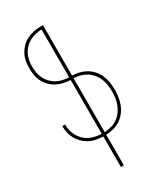

<svg xmlns="http://www.w3.org/2000/svg" viewBox="-231 -824 963 1127"><g transform="rotate(-30 250.0 -260.0)"><path d="M240 215V8Q217 7 194 3Q171 -1 150.5 -11.5Q130 -22 113 -38Q96 -54 84.5 -74Q73 -94 67.5 -117Q62 -140 62 -163V-165H81V-163Q81 -132 92.5 -102.5Q104 -73 126.5 -51.5Q149 -30 179 -20.5Q209 -11 240 -10V-375Q217 -376 193.5 -381Q170 -386 149 -397Q128 -408 111 -425Q94 -442 83 -463Q72 -484 68 -507.5Q64 -531 64 -555Q64 -579 68 -602.5Q72 -626 83 -647Q94 -668 111 -685.5Q128 -703 149 -713.5Q170 -724 193.5 -729.5Q217 -735 240 -735H260V-393Q285 -393 309.5 -386.5Q334 -380 355 -367.5Q376 -355 392.5 -335.5Q409 -316 419 -293Q429 -270 432.5 -245Q436 -220 436 -195Q436 -170 432 -145Q428 -120 418.5 -96.5Q409 -73 393 -53Q377 -33 355.5 -19.5Q334 -6 309.5 0.5Q285 7 260 8V215ZM240 -393V-717Q219 -717 198 -712Q177 -707 158.5 -697Q140 -687 125 -672Q110 -657 100.5 -638Q91 -619 87 -597.5Q83 -576 83 -555Q83 -534 87 -513Q91 -492 100.5 -473Q110 -454 125 -438.5Q140 -423 158.5 -413Q177 -403 198 -398.5Q219 -394 240 -393ZM260 -10Q282 -11 304.5 -17Q327 -23 346 -35.5Q365 -48 379 -66.5Q393 -85 401.5 -106Q410 -127 413.5 -150Q417 -173 417 -195Q417 -218 413.5 -240.5Q410 -263 401.5 -283.5Q393 -304 378.5 -321.5Q364 -339 345 -351Q326 -363 304 -369Q282 -375 260 -375Z"/></g></svg>

Font: Iosevka Term Curly Thin
Style: Regular
Weight: 100
Designer: Belleve Invis
Foundry: Belleve Invis
Version: Version 32.3.0